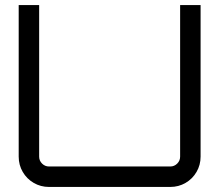

<svg xmlns="http://www.w3.org/2000/svg" viewBox="-20 -740 868 760"><path d="M174 0Q141 0 113.5 -16Q86 -32 70 -59.5Q54 -87 54 -120V-720H135V-120Q135 -104 146.5 -92.5Q158 -81 174 -81H654Q670 -81 681.5 -92.5Q693 -104 693 -120V-720H774V-120Q774 -87 758 -59.5Q742 -32 714.5 -16Q687 0 654 0H174Z"/></svg>

Font: Orbitron
Style: Regular
Weight: 400
Designer: Matt McInerney
Foundry: The League of Moveable Type
Version: Version 2.001